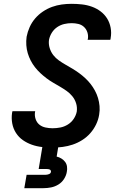

<svg xmlns="http://www.w3.org/2000/svg" viewBox="-20 -763 640 1003"><path d="M255 8Q227 8 199.5 5Q172 2 146.5 -7Q121 -16 99.5 -31Q78 -46 63.5 -68.5Q49 -91 44 -118Q39 -145 43 -173Q44 -175 44 -177.5Q44 -180 45 -182H164Q164 -181 163.5 -180Q163 -179 163 -178Q160 -159 166 -141Q172 -123 185.5 -112Q199 -101 217.5 -97Q236 -93 255 -93Q275 -93 295.5 -97Q316 -101 334.5 -112.5Q353 -124 365 -142Q377 -160 381 -180Q384 -203 377.5 -223.5Q371 -244 358 -260Q345 -276 328 -288Q311 -300 293 -310.5Q275 -321 257 -331.5Q239 -342 222.5 -354.5Q206 -367 191 -381Q176 -395 163 -411.5Q150 -428 140.5 -446.5Q131 -465 125 -485Q119 -505 117.5 -527Q116 -549 119 -571Q124 -597 135 -621.5Q146 -646 163.5 -666.5Q181 -687 204 -702.5Q227 -718 252 -727Q277 -736 302.5 -739.5Q328 -743 354 -743Q381 -743 408 -740Q435 -737 460 -728Q485 -719 505.5 -703.5Q526 -688 539.5 -666.5Q553 -645 558 -618Q563 -591 558 -564Q558 -562 557.5 -559.5Q557 -557 556 -555H438Q438 -556 438 -557Q438 -558 439 -559Q442 -577 436.5 -594Q431 -611 418.5 -622.5Q406 -634 389 -638Q372 -642 354 -642Q335 -642 315.5 -637.5Q296 -633 279 -621.5Q262 -610 251 -592.5Q240 -575 236 -555Q233 -533 239.5 -512Q246 -491 258.5 -475Q271 -459 288 -447Q305 -435 323.5 -424.5Q342 -414 359.5 -403.5Q377 -393 394 -380.5Q411 -368 426 -354Q441 -340 453.5 -324Q466 -308 476 -289.5Q486 -271 492 -251Q498 -231 500 -209Q502 -187 498 -164Q494 -138 482 -113Q470 -88 451.5 -67Q433 -46 409 -31Q385 -16 359.5 -7.5Q334 1 307.5 4.5Q281 8 255 8ZM107 220 119 150H219Q227 150 236 146.5Q245 143 246 135Q246 135 246 135Q246 135 246 135Q247 131 245 127.5Q243 124 239.5 122.5Q236 121 232 120.5Q228 120 224 120H182L202 0H285L276 55Q289 58 300.5 65Q312 72 320 82.5Q328 93 330 107Q332 121 329 135Q326 154 314.5 172Q303 190 285 201Q267 212 247 216Q227 220 207 220Z"/></svg>

Font: Iosevka Curly Extended
Style: Bold Italic
Weight: 700
Width: 7
Italic angle: -9°
Monospace: yes
Designer: Belleve Invis
Foundry: Belleve Invis
Version: Version 11.1.0; ttfautohint (v1.8.3)